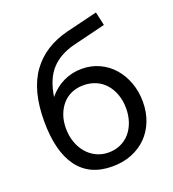

<svg xmlns="http://www.w3.org/2000/svg" viewBox="-136 -845 863 959"><g transform="rotate(-20 295.0 -365.5)"><path d="M324 -626Q246 -606 201 -557Q156 -508 142 -416Q177 -458 222 -479.5Q267 -501 319 -501Q369 -501 411.5 -481.5Q454 -462 485 -427Q516 -392 533.5 -344.5Q551 -297 551 -242Q551 -186 532.5 -139.5Q514 -93 481 -60Q448 -27 401.5 -8.5Q355 10 298 10Q178 10 116 -74Q54 -158 54 -319Q54 -482 121.5 -575.5Q189 -669 318 -701L483 -741L499 -669ZM144 -248Q144 -208 156 -174Q168 -140 189.5 -115Q211 -90 240.5 -76Q270 -62 305 -62Q339 -62 368 -75Q397 -88 417.5 -111.5Q438 -135 449.5 -168Q461 -201 461 -240Q461 -280 449 -313.5Q437 -347 416 -371Q395 -395 365 -408Q335 -421 299 -421Q264 -421 235.5 -408.5Q207 -396 187 -373Q167 -350 155.5 -318.5Q144 -287 144 -248Z"/></g></svg>

Font: IngvarSans
Style: Regular
Weight: 500
Version: Version 3.000